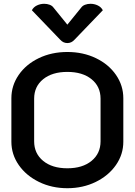

<svg xmlns="http://www.w3.org/2000/svg" viewBox="-20 -983 710 1012"><path d="M40 -236V-465Q40 -532 78.5 -588Q117 -644 184.5 -676.5Q252 -709 335 -709Q418 -709 485.5 -676.5Q553 -644 591.5 -588Q630 -532 630 -465V-236Q630 -169 591 -113Q552 -57 484.5 -24Q417 9 335 9Q253 9 185.5 -24Q118 -57 79 -113Q40 -169 40 -236ZM510 -238V-463Q510 -527 462.5 -565.5Q415 -604 335 -604Q255 -604 207.5 -565.5Q160 -527 160 -463V-238Q160 -174 207.5 -135Q255 -96 335 -96Q415 -96 462.5 -135Q510 -174 510 -238ZM408 -943Q415 -953 428.5 -958Q442 -963 457 -963Q477 -963 495 -954.5Q513 -946 522 -929L373 -774Q357 -756 335 -756Q313 -756 297 -774L148 -929Q157 -946 175 -954.5Q193 -963 213 -963Q228 -963 241.5 -958Q255 -953 262 -943L335 -853Z"/></svg>

Font: K2D SemiBold
Style: Regular
Weight: 600
Designer: Katatrad Aksorn Co.,Ltd.
Foundry: Cadson Demak Co.,Ltd.
Version: Version 1.000; ttfautohint (v1.6)